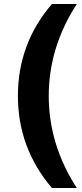

<svg xmlns="http://www.w3.org/2000/svg" viewBox="-20 -765 411 965"><path d="M241 180Q70 -21 70 -283Q70 -546 241 -745H366Q225 -527 225 -283Q225 -38 366 180Z"/></svg>

Font: Plus Jakarta Display
Style: Bold
Weight: 700
Designer: Gumpita Rahayu
Foundry: Tokotype Studio
Version: Version 1.000;hotconv 1.0.109;makeotfexe 2.5.65596